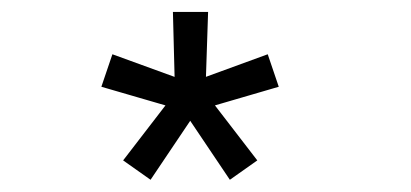

<svg xmlns="http://www.w3.org/2000/svg" viewBox="-20 -820 690 322"><path d="M365.5 -518.5 287.5 -634.5 324.5 -664 411.5 -551ZM232.5 -518.5 186.5 -551 273.5 -664 310.5 -634.5ZM287.5 -634.5 150 -674.5 168.5 -729 299 -681.5ZM299 -629.5Q287 -629.5 278.2 -637.2Q269.5 -645 269.5 -656.5Q269.5 -667 278.2 -675.5Q287 -684 299 -684Q311 -684 319.2 -675.5Q327.5 -667 327.5 -656.5Q327.5 -645 319.2 -637.2Q311 -629.5 299 -629.5ZM273.5 -664 270 -800H329L324.5 -664ZM310.5 -634.5 299 -681.5 429 -729 447.5 -674.5Z"/></svg>

Font: Trispace Thin Light
Style: Regular
Weight: 300
Version: Version 1.210